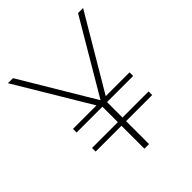

<svg xmlns="http://www.w3.org/2000/svg" viewBox="-195 -821 941 941"><g transform="rotate(-45 275.5 -350.0)"><path d="M309 -316H474V-291H294L293 -289V-184H474V-159H293V0H261V-159H82V-184H261V-289L260 -291H82V-316H245L15 -700H50L277 -320L501 -700H536Z"/></g></svg>

Font: KoHo ExtraLight
Style: Regular
Weight: 275
Version: Version 1.000; ttfautohint (v1.6)